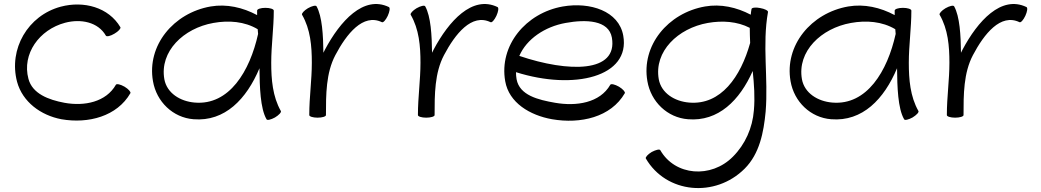

<svg xmlns="http://www.w3.org/2000/svg" viewBox="-20 -587 5306 979"><path d="M594 -448C534 -550 407 -584 290 -553C122 -508 23 -337 67 -170C95 -67 188 1 293 21C431 45 577 6 645 -112C648 -118 635 -133 615 -145C594 -157 575 -161 571 -155C521 -67 411 -44 308 -63C228 -78 145 -109 125 -185C91 -312 180 -436 312 -471C392 -492 480 -475 520 -405C524 -399 543 -403 563 -415C584 -427 597 -442 594 -448Z M1412 -21C1370 -95 1363 -182 1363 -267C1363 -356 1376 -444 1376 -533C1376 -541 1356 -547 1333 -547C1310 -547 1291 -541 1291 -533C1291 -526 1291 -518 1291 -510C1218 -549 1136 -568 1054 -554C865 -521 728 -355 760 -173C778 -68 862 13 967 21C1127 34 1237 -82 1303 -239C1304 -145 1307 -34 1339 21C1342 28 1362 23 1382 12C1402 0 1416 -15 1412 -21ZM973 -64C899 -70 831 -112 818 -183C793 -325 916 -443 1068 -470C1146 -484 1227 -478 1294 -438C1295 -430 1295 -422 1296 -414C1254 -224 1149 -49 973 -64Z M1642 0C1642 -105 1642 -215 1690 -306C1747 -414 1831 -520 1927 -474C1934 -470 1947 -485 1957 -506C1967 -528 1970 -547 1963 -551C1834 -613 1714 -479 1637 -334C1635 -329 1632 -323 1629 -318C1628 -406 1623 -503 1594 -555C1590 -561 1571 -557 1550 -545C1530 -533 1517 -518 1520 -512C1563 -438 1570 -352 1570 -267C1570 -179 1557 -91 1557 -3C1557 -3 1557 -3 1557 -2C1557 -2 1557 -1 1557 0C1557 7 1576 13 1599 13C1623 13 1642 7 1642 0Z M2196 0C2196 -105 2196 -215 2244 -306C2301 -414 2385 -520 2481 -474C2488 -470 2501 -485 2511 -506C2521 -528 2524 -547 2517 -551C2388 -613 2268 -479 2191 -334C2189 -329 2186 -323 2183 -318C2182 -406 2177 -503 2148 -555C2144 -561 2125 -557 2104 -545C2084 -533 2071 -518 2074 -512C2117 -438 2124 -352 2124 -267C2124 -179 2111 -91 2111 -3C2111 -3 2111 -3 2111 -2C2111 -2 2111 -1 2111 0C2111 7 2130 13 2153 13C2177 13 2196 7 2196 0Z M3166 -112C3169 -118 3156 -133 3136 -145C3115 -157 3096 -161 3092 -155C3039 -62 2919 -44 2810 -63C2724 -78 2629 -101 2614 -183C2612 -195 2611 -206 2611 -219C2908 -125 3195 -196 3158 -405C3136 -531 2989 -578 2850 -554C2661 -521 2524 -355 2556 -173C2575 -63 2682 1 2795 21C2940 46 3095 11 3166 -112ZM2864 -470C2968 -489 3084 -485 3100 -395C3131 -215 2879 -217 2628 -302C2665 -388 2758 -451 2864 -470Z M3812 -541C3810 -531 3809 -522 3808 -512C3736 -550 3655 -568 3575 -554C3386 -521 3249 -355 3281 -173C3299 -68 3383 13 3488 21C3643 34 3752 -76 3818 -225C3825 -158 3830 -91 3824 -24C3817 65 3780 149 3717 212C3606 324 3422 310 3347 179C3343 172 3324 177 3303 188C3283 200 3270 215 3273 221C3377 400 3627 423 3777 273C3853 197 3874 88 3884 -18C3898 -188 3866 -359 3896 -526C3897 -533 3879 -542 3856 -546C3833 -551 3813 -548 3812 -541ZM3494 -64C3420 -70 3352 -112 3339 -183C3314 -325 3437 -443 3589 -470C3663 -483 3739 -478 3803 -445C3803 -419 3804 -394 3805 -368C3757 -196 3656 -50 3494 -64Z M4663 -21C4621 -95 4614 -182 4614 -267C4614 -356 4627 -444 4627 -533C4627 -541 4607 -547 4584 -547C4561 -547 4542 -541 4542 -533C4542 -526 4542 -518 4542 -510C4469 -549 4387 -568 4305 -554C4116 -521 3979 -355 4011 -173C4029 -68 4113 13 4218 21C4378 34 4488 -82 4554 -239C4555 -145 4558 -34 4590 21C4593 28 4613 23 4633 12C4653 0 4667 -15 4663 -21ZM4224 -64C4150 -70 4082 -112 4069 -183C4044 -325 4167 -443 4319 -470C4397 -484 4478 -478 4545 -438C4546 -430 4546 -422 4547 -414C4505 -224 4400 -49 4224 -64Z M4893 0C4893 -105 4893 -215 4941 -306C4998 -414 5082 -520 5178 -474C5185 -470 5198 -485 5208 -506C5218 -528 5221 -547 5214 -551C5085 -613 4965 -479 4888 -334C4886 -329 4883 -323 4880 -318C4879 -406 4874 -503 4845 -555C4841 -561 4822 -557 4801 -545C4781 -533 4768 -518 4771 -512C4814 -438 4821 -352 4821 -267C4821 -179 4808 -91 4808 -3C4808 -3 4808 -3 4808 -2C4808 -2 4808 -1 4808 0C4808 7 4827 13 4850 13C4874 13 4893 7 4893 0Z"/></svg>

Font: Nupuram Expanded Light
Style: Regular
Weight: 300
Width: 7
Designer: Santhosh Thottingal (santhosh.thottingal@gmail.com)
Foundry: SMC
Version: Version 1.000